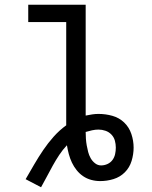

<svg xmlns="http://www.w3.org/2000/svg" viewBox="-20 -755 640 809"><path d="M153 34 88 0Q106 -31 124 -62Q142 -93 162 -122.5Q182 -152 206 -179Q230 -206 259 -227V-662H99V-735H341V-268Q355 -271 368.5 -273Q382 -275 395 -275Q425 -275 453.5 -267Q482 -259 503 -239Q524 -219 533.5 -190.5Q543 -162 543 -133Q543 -105 534.5 -77Q526 -49 506 -29Q486 -9 458.5 -0.5Q431 8 402 8Q383 8 364.5 3Q346 -2 330.5 -12.5Q315 -23 303 -38Q291 -53 283 -70Q275 -87 270 -105.5Q265 -124 262 -143Q244 -124 229.5 -102Q215 -80 202.5 -57.5Q190 -35 178 -12Q166 11 153 34ZM406 -58Q420 -58 433 -64Q446 -70 454 -81Q462 -92 465 -105.5Q468 -119 468 -133Q468 -148 464 -162.5Q460 -177 449.5 -188Q439 -199 424.5 -204Q410 -209 395 -209Q382 -209 368 -206Q354 -203 341 -199Q341 -184 342 -170Q343 -156 345.5 -142Q348 -128 351.5 -114.5Q355 -101 362 -88.5Q369 -76 380.5 -67Q392 -58 406 -58Z"/></svg>

Font: Iosevka Extended
Style: Regular
Weight: 400
Width: 7
Monospace: yes
Designer: Belleve Invis
Foundry: Belleve Invis
Version: Version 32.5.0; ttfautohint (v1.8.4)